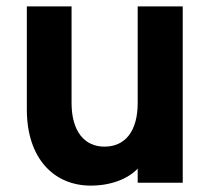

<svg xmlns="http://www.w3.org/2000/svg" viewBox="-20 -572 661 601"><path d="M552 0V-552H411V-250C411 -160 371 -113 307 -113C245 -113 204 -160 204 -250V-552H64V-229C64 -77 148 9 264 9C326 9 379 -11 411 -44V0Z"/></svg>

Font: Malmofest SemiBold
Style: Regular
Weight: 600
Designer: Jonny Pinhorn (Poppins), Kolossal
Version: Version 1.004;Glyphs 3.1.2 (3151)